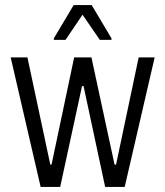

<svg xmlns="http://www.w3.org/2000/svg" viewBox="-20 -736 651 756"><path d="M140 0 22 -510H88L178 -88H183L272 -510H340L431 -88H437L526 -510H589L471 0H394L309 -397H303L217 0ZM192 -579V-585L270 -716H341L419 -585V-579H373L305 -678L238 -579Z"/></svg>

Font: Saira Condensed
Style: Regular
Weight: 400
Width: 3
Designer: Hector Gatti with collaboration of the Omnibus-Type team
Foundry: Omnibus-Type
Version: Version 1.101